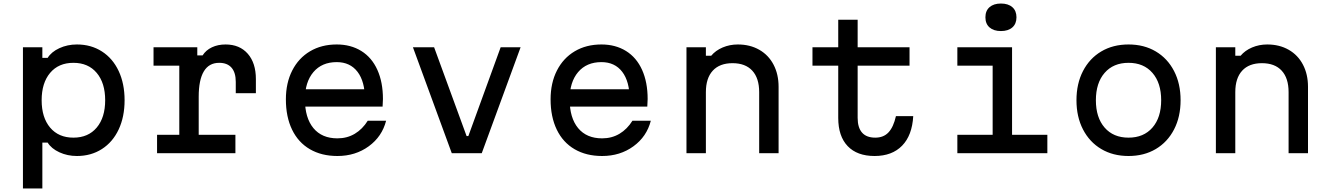

<svg xmlns="http://www.w3.org/2000/svg" viewBox="-20 -868 7540 1088"><path d="M110 -600H220V-540H250Q271 -574 316.5 -595Q362 -616 416 -616Q496 -616 557.5 -576.5Q619 -537 652.5 -465.5Q686 -394 686 -300Q686 -206 652.5 -134.5Q619 -63 557.5 -23.5Q496 16 416 16Q362 16 316.5 -5Q271 -26 250 -60H220V200H110ZM576 -300Q576 -398 528 -455Q480 -512 396 -512Q312 -512 264 -455Q216 -398 216 -300Q216 -202 264 -145Q312 -88 396 -88Q480 -88 528 -145Q576 -202 576 -300Z M1098 -600V-554H1128Q1147 -584 1181 -600Q1215 -616 1258 -616Q1338 -616 1384 -563.5Q1430 -511 1430 -420V-340H1316V-404Q1316 -457 1292 -484.5Q1268 -512 1222 -512Q1164 -512 1135 -463.5Q1106 -415 1106 -320V-104H1314V0H870V-104H996V-496H850V-600Z M2085 -362 2048 -305Q2048 -406 2006 -461Q1964 -516 1888 -516Q1804 -516 1756 -459.5Q1708 -403 1708 -305Q1708 -200 1756 -142Q1804 -84 1892 -84Q1947 -84 1990.5 -110Q2034 -136 2064 -184H2168Q2145 -94 2069.5 -39Q1994 16 1892 16Q1802 16 1736 -22.5Q1670 -61 1635 -133.5Q1600 -206 1600 -305Q1600 -398 1636 -468.5Q1672 -539 1737 -577.5Q1802 -616 1888 -616Q1968 -616 2027.5 -579Q2087 -542 2118.5 -472Q2150 -402 2150 -307Q2150 -292 2148 -264H1685V-362Z M2440 -600 2624 -97H2634L2817 -600H2930L2710 0H2540L2320 -600Z M3585 -362 3548 -305Q3548 -406 3506 -461Q3464 -516 3388 -516Q3304 -516 3256 -459.5Q3208 -403 3208 -305Q3208 -200 3256 -142Q3304 -84 3392 -84Q3447 -84 3490.5 -110Q3534 -136 3564 -184H3668Q3645 -94 3569.5 -39Q3494 16 3392 16Q3302 16 3236 -22.5Q3170 -61 3135 -133.5Q3100 -206 3100 -305Q3100 -398 3136 -468.5Q3172 -539 3237 -577.5Q3302 -616 3388 -616Q3468 -616 3527.5 -579Q3587 -542 3618.5 -472Q3650 -402 3650 -307Q3650 -292 3648 -264H3185V-362Z M3870 -600H3980V-552H4010Q4035 -582 4075 -599Q4115 -616 4161 -616Q4230 -616 4282.5 -586Q4335 -556 4363.5 -501.5Q4392 -447 4392 -376V0H4282V-346Q4282 -425 4243 -467.5Q4204 -510 4131 -510Q4058 -510 4019 -467.5Q3980 -425 3980 -346V0H3870Z M4840 -600H5134V-496H4840V-200Q4840 -145 4865 -116.5Q4890 -88 4940 -88Q4987 -88 5015 -118Q5043 -148 5057 -210H5155Q5149 -101 5092 -42.5Q5035 16 4936 16Q4837 16 4783.5 -40Q4730 -96 4730 -200V-496H4584V-600H4730V-756H4840Z M5715 -600V-104H5915V0H5405V-104H5605V-496H5405V-600ZM5564 -770Q5564 -807 5587.5 -827.5Q5611 -848 5652 -848Q5693 -848 5716.5 -827.5Q5740 -807 5740 -770Q5740 -733 5716.5 -712.5Q5693 -692 5652 -692Q5611 -692 5587.5 -712.5Q5564 -733 5564 -770Z M6080 -300Q6080 -394 6117 -465.5Q6154 -537 6220.5 -576.5Q6287 -616 6375 -616Q6463 -616 6529.5 -576.5Q6596 -537 6633 -465.5Q6670 -394 6670 -300Q6670 -206 6633 -134.5Q6596 -63 6529.5 -23.5Q6463 16 6375 16Q6287 16 6220.5 -23.5Q6154 -63 6117 -134.5Q6080 -206 6080 -300ZM6560 -300Q6560 -398 6510.5 -455Q6461 -512 6375 -512Q6289 -512 6239.5 -455Q6190 -398 6190 -300Q6190 -202 6239.5 -145Q6289 -88 6375 -88Q6461 -88 6510.5 -145Q6560 -202 6560 -300Z M6870 -600H6980V-552H7010Q7035 -582 7075 -599Q7115 -616 7161 -616Q7230 -616 7282.5 -586Q7335 -556 7363.5 -501.5Q7392 -447 7392 -376V0H7282V-346Q7282 -425 7243 -467.5Q7204 -510 7131 -510Q7058 -510 7019 -467.5Q6980 -425 6980 -346V0H6870Z"/></svg>

Font: Martian Mono sWd Rg
Style: Regular
Weight: 400
Width: 6
Monospace: yes
Designer: Roman Shamin
Foundry: Evil Martians
Version: Version 1.000